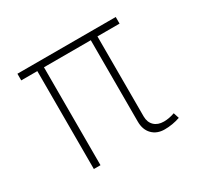

<svg xmlns="http://www.w3.org/2000/svg" viewBox="-116 -671 868 827"><g transform="rotate(-30 318.0 -257.5)"><path d="M401 -82V-487H168V0H135V-487H55V-520H544V-487H434V-89Q434 -60 451.5 -43Q469 -26 499 -26Q525 -26 553 -36L562 -8Q525 5 485 5Q447 5 424 -18.5Q401 -42 401 -82Z"/></g></svg>

Font: Raleway-v4020 ExtraLight
Style: Italic
Weight: 275
Italic angle: -12°
Designer: Matt McInerney, Pablo Impallari, Rodrigo Fuenzalida
Foundry: Matt McInerney, Pablo Impallari, Rodrigo Fuenzalida
Version: Version 4.020;PS 004.020;hotconv 1.0.88;makeotf.lib2.5.64775